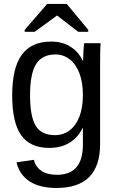

<svg xmlns="http://www.w3.org/2000/svg" viewBox="-20 -748 596 976"><path d="M267.6 207.5C415 207.5 488.8 133.3 488.8 -15.1V-418.9C488.8 -474.3 489.7 -510.7 491.7 -528.3H408.2C406.9 -526 405.6 -512.9 404.3 -488.8C403 -464.7 402.3 -447.8 402.3 -438H401.4C386.4 -469.6 365.2 -493.9 337.6 -511C310.1 -528.1 277.7 -536.6 240.2 -536.6C173.5 -536.6 123.8 -514.4 91.1 -470C58.3 -425.5 42 -356.6 42 -263.2C42 -171.1 57.2 -103.5 87.6 -60.5C118.1 -17.6 165.7 3.9 230.5 3.9C269.2 3.9 303.1 -4.6 332 -21.7C361 -38.8 383.8 -64.3 400.4 -98.1H401.4V-13.2C401.4 89.4 357.6 140.6 270 140.6C237.5 140.6 211.2 134 191.2 120.8C171.1 107.7 158.2 88.9 152.3 64.5L64 77.1C73.7 118.8 95.7 151 129.9 173.6C164.1 196.2 210 207.5 267.6 207.5ZM401.4 -264.2C401.4 -222.2 395.5 -186 383.8 -155.5C372.1 -125.1 355.5 -101.7 334 -85.4C312.5 -69.2 287.9 -61 260.3 -61C213.7 -61 180.8 -76.8 161.6 -108.4C142.4 -140 132.8 -191.9 132.8 -264.2C132.8 -337.1 143.1 -389.8 163.6 -422.4C184.1 -454.9 216.8 -471.2 261.7 -471.2C288.7 -471.2 312.9 -463 334.2 -446.5C355.6 -430.1 372.1 -406.3 383.8 -375.2C395.5 -344.2 401.4 -307.1 401.4 -264.2ZM428.7 -596.2 319.3 -728H219.7L105.5 -596.2V-586.4H156.2L269.5 -668.9H270.5L377.4 -586.4H428.7Z"/></svg>

Font: Arimo
Style: Regular
Weight: 400
Designer: Steve Matteson
Foundry: Monotype Imaging Inc.
Version: Version 1.32